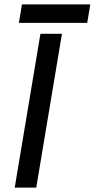

<svg xmlns="http://www.w3.org/2000/svg" viewBox="-20 -854 431 874"><path d="M47 0 164 -700H262L145 0ZM66 -750 80 -834H391L377 -750Z"/></svg>

Font: Figtree Medium
Style: Italic
Weight: 500
Italic angle: -9.5°
Foundry: Erik Kennedy
Version: Version 2.001; ttfautohint (v1.8.4.7-5d5b);gftools[0.9.27]